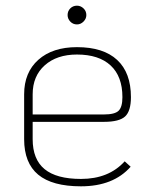

<svg xmlns="http://www.w3.org/2000/svg" viewBox="-20 -646 531 676"><path d="M419 -78 440 -59Q379 10 265 10Q164 10 114.5 -31Q65 -72 65 -156V-314Q65 -391 115 -435.5Q165 -480 251 -480Q344 -480 392.5 -435Q441 -390 441 -304Q441 -255 420.5 -236Q400 -217 346 -217H95V-156Q95 -85 137 -50.5Q179 -16 265 -16Q363 -16 419 -78ZM95 -314V-243H346Q384 -243 397.5 -256Q411 -269 411 -304Q411 -377 369.5 -415.5Q328 -454 251 -454Q180 -454 137.5 -416Q95 -378 95 -314ZM218 -593Q218 -607 227.5 -616.5Q237 -626 251 -626Q264 -626 274 -616.5Q284 -607 284 -593Q284 -580 274 -570Q264 -560 251 -560Q237 -560 227.5 -570Q218 -580 218 -593Z"/></svg>

Font: KoHo ExtraLight
Style: Regular
Weight: 275
Version: Version 1.000; ttfautohint (v1.6)